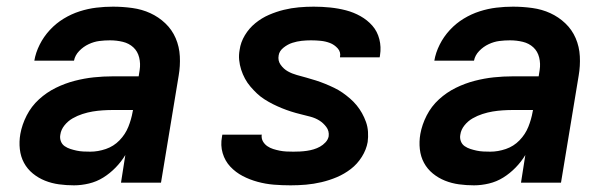

<svg xmlns="http://www.w3.org/2000/svg" viewBox="-20 -548 1840 576"><path d="M202 8Q179 8 157 5Q135 2 115 -6Q95 -14 78.5 -27.5Q62 -41 52 -59.5Q42 -78 39.5 -100.5Q37 -123 41 -146Q46 -174 60 -201.5Q74 -229 97 -250Q120 -271 147.5 -284.5Q175 -298 204 -305.5Q233 -313 261.5 -316Q290 -319 319 -319H396L399 -338Q402 -357 397.5 -375.5Q393 -394 380 -406Q367 -418 348.5 -422.5Q330 -427 310 -427Q294 -427 278 -425Q262 -423 246 -415.5Q230 -408 217.5 -395Q205 -382 202 -366H83Q87 -390 99 -414Q111 -438 129.5 -458Q148 -478 171 -492Q194 -506 219 -514Q244 -522 269 -525Q294 -528 319 -528Q348 -528 377 -524Q406 -520 431 -508.5Q456 -497 476 -478Q496 -459 507 -433.5Q518 -408 519.5 -379Q521 -350 516 -321L463 0H343L356 -83Q344 -63 327 -45.5Q310 -28 290 -15.5Q270 -3 247 2.5Q224 8 202 8ZM251 -93Q274 -93 297.5 -101Q321 -109 338.5 -127Q356 -145 365 -167.5Q374 -190 378 -213L379 -218H319Q304 -218 288.5 -217Q273 -216 258 -213.5Q243 -211 227.5 -206Q212 -201 198 -193Q184 -185 173.5 -172Q163 -159 161 -144Q159 -134 162.5 -124.5Q166 -115 174 -109.5Q182 -104 191.5 -101Q201 -98 210.5 -96Q220 -94 230.5 -93.5Q241 -93 251 -93Z M852 8Q826 8 801.5 6Q777 4 753 -2.5Q729 -9 708 -20Q687 -31 671 -48Q655 -65 648 -88.5Q641 -112 646 -138L647 -144H766L765 -143Q764 -132 769 -123.5Q774 -115 782 -109.5Q790 -104 799.5 -101Q809 -98 819 -96Q829 -94 839.5 -93.5Q850 -93 860 -93Q870 -93 880 -93.5Q890 -94 900.5 -95.5Q911 -97 921 -100Q931 -103 940 -108Q949 -113 956.5 -121Q964 -129 966 -139Q968 -155 959 -167Q950 -179 938 -186.5Q926 -194 911 -198Q896 -202 881.5 -205.5Q867 -209 853 -213.5Q839 -218 825.5 -223.5Q812 -229 799 -235.5Q786 -242 773.5 -250Q761 -258 751 -267.5Q741 -277 731.5 -288Q722 -299 715 -312Q708 -325 703.5 -339Q699 -353 697.5 -368Q696 -383 699 -399Q702 -421 714.5 -442Q727 -463 746 -478.5Q765 -494 787 -503.5Q809 -513 831.5 -518.5Q854 -524 876.5 -526Q899 -528 921 -528Q946 -528 970.5 -525.5Q995 -523 1018 -517Q1041 -511 1061.5 -499.5Q1082 -488 1097 -471Q1112 -454 1118 -430.5Q1124 -407 1120 -382L1119 -376H1000V-377Q1003 -392 993 -403Q983 -414 970 -419Q957 -424 942.5 -425.5Q928 -427 913 -427Q899 -427 885 -425.5Q871 -424 857 -419.5Q843 -415 830.5 -405Q818 -395 816 -382Q813 -366 822 -353.5Q831 -341 843.5 -334Q856 -327 870.5 -323Q885 -319 899.5 -315Q914 -311 928 -306.5Q942 -302 955.5 -296.5Q969 -291 982.5 -284.5Q996 -278 1007.5 -270Q1019 -262 1030 -252.5Q1041 -243 1050 -232Q1059 -221 1066 -208.5Q1073 -196 1078 -182Q1083 -168 1084 -152.5Q1085 -137 1083 -122Q1079 -99 1065.5 -77.5Q1052 -56 1032.5 -41Q1013 -26 990.5 -16.5Q968 -7 944.5 -1.5Q921 4 898 6Q875 8 852 8Z M1402 8Q1379 8 1357 5Q1335 2 1315 -6Q1295 -14 1278.5 -27.5Q1262 -41 1252 -59.5Q1242 -78 1239.5 -100.5Q1237 -123 1241 -146Q1246 -174 1260 -201.5Q1274 -229 1297 -250Q1320 -271 1347.5 -284.5Q1375 -298 1404 -305.5Q1433 -313 1461.5 -316Q1490 -319 1519 -319H1596L1599 -338Q1602 -357 1597.5 -375.5Q1593 -394 1580 -406Q1567 -418 1548.5 -422.5Q1530 -427 1510 -427Q1494 -427 1478 -425Q1462 -423 1446 -415.5Q1430 -408 1417.5 -395Q1405 -382 1402 -366H1283Q1287 -390 1299 -414Q1311 -438 1329.5 -458Q1348 -478 1371 -492Q1394 -506 1419 -514Q1444 -522 1469 -525Q1494 -528 1519 -528Q1548 -528 1577 -524Q1606 -520 1631 -508.5Q1656 -497 1676 -478Q1696 -459 1707 -433.5Q1718 -408 1719.5 -379Q1721 -350 1716 -321L1663 0H1543L1556 -83Q1544 -63 1527 -45.5Q1510 -28 1490 -15.5Q1470 -3 1447 2.5Q1424 8 1402 8ZM1451 -93Q1474 -93 1497.5 -101Q1521 -109 1538.5 -127Q1556 -145 1565 -167.5Q1574 -190 1578 -213L1579 -218H1519Q1504 -218 1488.5 -217Q1473 -216 1458 -213.5Q1443 -211 1427.5 -206Q1412 -201 1398 -193Q1384 -185 1373.5 -172Q1363 -159 1361 -144Q1359 -134 1362.5 -124.5Q1366 -115 1374 -109.5Q1382 -104 1391.5 -101Q1401 -98 1410.5 -96Q1420 -94 1430.5 -93.5Q1441 -93 1451 -93Z"/></svg>

Font: Iosevka Aile Oblique
Style: Bold
Weight: 700
Italic angle: -9°
Designer: Belleve Invis
Foundry: Belleve Invis
Version: Version 31.1.0; ttfautohint (v1.8.4)